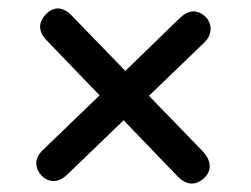

<svg xmlns="http://www.w3.org/2000/svg" viewBox="-20 -620 594 455"><path d="M150 -583C140 -594 128 -600 117 -600C96 -600 75 -576 75 -557C75 -546 80 -535 90 -525L216 -394L80 -263C71 -254 66 -244 66 -233C66 -213 84 -191 107 -191C118 -191 128 -196 137 -204L273 -335L399 -204C411 -191 423 -185 435 -185C454 -185 477 -204 477 -226C477 -238 471 -250 460 -262L333 -393L465 -520C474 -529 479 -540 479 -552C479 -576 457 -593 439 -593C428 -593 418 -588 408 -579L277 -452Z"/></svg>

Font: Numismatica Pro
Style: Regular
Weight: 400
Designer: Chris Hopkins
Foundry: Edward C. D. Hopkins
Version: Version 2.19D